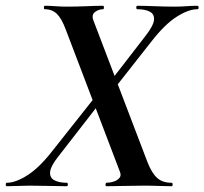

<svg xmlns="http://www.w3.org/2000/svg" viewBox="-56 -645 708 665"><path d="M313 0Q309 0 309.5 -6Q310 -12 313 -12Q325 -12 337.5 -16Q350 -20 357.5 -28.5Q365 -37 359 -51L172 -542Q158 -580 141.5 -596.5Q125 -613 99 -613Q96 -613 96 -619Q96 -625 99 -625Q117 -625 136.5 -623.5Q156 -622 173 -622Q209 -622 244 -623.5Q279 -625 301 -625Q304 -625 304 -619Q304 -613 301 -613Q285 -613 272.5 -603Q260 -593 268 -573L455 -83Q470 -45 488.5 -28.5Q507 -12 538 -12Q542 -12 542 -6Q542 0 538 0Q518 0 494.5 -1Q471 -2 444 -2Q411 -2 373 -1Q335 0 313 0ZM-32 0Q-36 0 -36 -6Q-36 -12 -32 -12Q-2 -12 39 -38Q80 -64 126 -123L274 -310L292 -291L146 -103Q119 -69 117.5 -49Q116 -29 132.5 -20.5Q149 -12 175 -12Q179 -12 179 -6Q179 0 175 0Q153 0 116 -1Q79 -2 46 -2Q26 -2 6.5 -1Q-13 0 -32 0ZM322 -315 303 -333 449 -522Q476 -557 477.5 -576.5Q479 -596 463 -604.5Q447 -613 420 -613Q416 -613 416 -619Q416 -625 420 -625Q442 -625 479 -623.5Q516 -622 550 -622Q570 -622 589 -623.5Q608 -625 627 -625Q632 -625 632 -619Q632 -613 627 -613Q597 -613 556 -587Q515 -561 469 -502Z"/></svg>

Font: Cormorant Light
Style: Bold Italic
Weight: 700
Italic angle: -10°
Version: Version 4.000